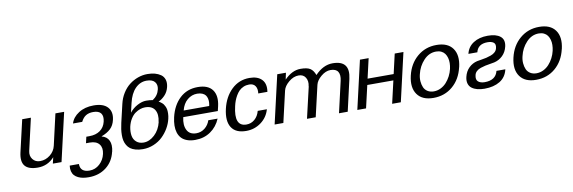

<svg xmlns="http://www.w3.org/2000/svg" viewBox="-61 -1244 5837 1957"><g transform="rotate(-10 2858.0 -266.0)"><path d="M272 -47.9H272.9Q329.1 -47.9 375.7 -85Q422.4 -122.1 435.1 -178.2L508.8 -500H599.1L483.9 0H394L409.2 -64Q340.8 13.2 237.8 13.2Q141.6 13.2 104.5 -32.2Q67.4 -77.6 88.9 -170.9L165 -500H254.9L179.2 -168.9Q168 -119.6 195.3 -83.7Q222.7 -47.9 272 -47.9Z M1010.7 -14.2H1009.8Q987.3 85 912.6 142.6Q837.9 200.2 731.9 200.2Q700.2 200.2 673.3 195.6Q646.5 190.9 623 179.7Q599.6 168.5 584.2 151.6Q568.8 134.8 562 108.6Q555.2 82.5 559.6 49.8H654.8Q654.8 134.8 752 134.8Q810.5 134.8 855.7 93.8Q900.9 52.7 914.6 -8.8Q928.7 -71.3 898.9 -108.6Q869.1 -146 802.7 -146H762.7L777.8 -210.9H809.6Q877 -210.9 920.9 -242.4Q964.8 -273.9 978.5 -331.1Q991.7 -386.7 969.5 -416.7Q947.3 -446.8 889.6 -446.8Q844.7 -446.8 814.2 -428.2Q783.7 -409.7 762.7 -367.2H667.5Q686 -429.7 750 -470.9Q814 -512.2 905.8 -512.2Q1004.9 -512.2 1049.3 -463.4Q1093.8 -414.6 1074.7 -333Q1062 -276.4 1026.6 -243.2Q991.2 -210 932.6 -188V-186Q984.9 -172.9 1005.9 -128.9Q1026.9 -85 1010.7 -14.2Z M1268.6 -373Q1302.2 -415.5 1350.6 -441.2Q1398.9 -466.8 1441.4 -466.8Q1478 -466.8 1509.3 -460.9Q1565.4 -497.6 1579.6 -561Q1589.8 -606.9 1564.9 -637Q1540 -667 1480.5 -667Q1414.1 -667 1363.8 -616Q1313.5 -564.9 1291.5 -470.2ZM1530.3 -231H1529.3Q1546.9 -308.6 1518.6 -355.2Q1490.2 -401.9 1418.5 -401.9Q1394 -401.9 1368.4 -393.3Q1342.8 -384.8 1316.4 -366.5Q1290 -348.1 1268.6 -313.7Q1247.1 -279.3 1236.3 -232.9Q1226.1 -181.6 1233.2 -141.1Q1240.2 -100.6 1269.3 -75.7Q1298.3 -50.8 1343.3 -50.8Q1403.8 -50.8 1457.5 -100.6Q1511.2 -150.4 1530.3 -231ZM1153.3 -288.1 1197.3 -476.1Q1210.9 -536.1 1241.9 -585.4Q1272.9 -634.8 1314 -666.3Q1355 -697.8 1402.8 -714.8Q1450.7 -731.9 1500.5 -731.9Q1543 -731.9 1577.6 -722.7Q1612.3 -713.4 1638.9 -694.6Q1665.5 -675.8 1676 -643.1Q1686.5 -610.4 1676.3 -566.9Q1664.1 -516.1 1630.6 -482.2Q1597.2 -448.2 1565.4 -436Q1574.2 -430.7 1579.6 -427.2Q1585 -423.8 1595.9 -414.8Q1606.9 -405.8 1613.5 -396.7Q1620.1 -387.7 1627.4 -372.1Q1634.8 -356.4 1637.5 -339.4Q1640.1 -322.3 1639.4 -297.9Q1638.7 -273.4 1632.3 -246.1Q1621.1 -196.8 1594.2 -150.6Q1567.4 -104.5 1528.8 -67.4Q1490.2 -30.3 1437 -8.1Q1383.8 14.2 1325.2 14.2Q1282.7 14.2 1249.8 4.9Q1216.8 -4.4 1195.8 -20Q1174.8 -35.6 1161.4 -58.8Q1147.9 -82 1142.3 -107.4Q1136.7 -132.8 1137 -164.1Q1137.2 -195.3 1141.4 -224.9Q1145.5 -254.4 1153.3 -288.1Z M2065.4 -301.8Q2069.8 -321.3 2070.8 -340.1Q2071.8 -358.9 2067.1 -378.7Q2062.5 -398.4 2051.5 -413.1Q2040.5 -427.7 2018.3 -437.3Q1996.1 -446.8 1965.3 -446.8Q1909.2 -446.8 1864.3 -409.4Q1819.3 -372.1 1801.3 -301.8ZM1785.2 -235.8Q1766.6 -155.8 1793.2 -103.3Q1819.8 -50.8 1889.2 -50.8Q1939 -50.8 1977.3 -81.5Q2015.6 -112.3 2031.2 -160.2H2127.4Q2093.8 -79.6 2025.6 -32.7Q1957.5 14.2 1866.2 14.2Q1817.9 14.2 1781.7 0.7Q1745.6 -12.7 1724.1 -36.4Q1702.6 -60.1 1692.1 -93.5Q1681.6 -127 1682.4 -166.3Q1683.1 -205.6 1693.4 -251Q1721.2 -370.6 1796.1 -441.4Q1871.1 -512.2 1982.4 -512.2Q2089.8 -512.2 2134.3 -450.9Q2178.7 -389.6 2154.3 -283.2L2143.1 -235.8Z M2674.8 -340.8H2580.1Q2586.9 -388.2 2567.4 -417.5Q2547.9 -446.8 2503.9 -446.8Q2472.2 -446.8 2445.1 -435.1Q2418 -423.3 2399.4 -404.5Q2380.9 -385.7 2365.7 -359.6Q2350.6 -333.5 2341.3 -308.3Q2332 -283.2 2325.7 -254.9Q2277.3 -49.8 2407.7 -49.8Q2456.5 -49.8 2493.2 -81.5Q2529.8 -113.3 2543.9 -167H2638.7Q2615.7 -85.4 2548.1 -35.6Q2480.5 14.2 2394 14.2Q2286.1 14.2 2242.9 -53.2Q2199.7 -120.6 2228 -244.1Q2255.9 -364.3 2332.8 -438.2Q2409.7 -512.2 2518.1 -512.2Q2603 -512.2 2645.5 -467.8Q2688 -423.3 2674.8 -340.8Z M3099.6 -323.2 3098.6 -324.2Q3110.4 -376 3087.9 -413.1Q3065.4 -450.2 3016.6 -450.2Q2963.4 -450.2 2914.3 -409.2Q2865.2 -368.2 2854.5 -323.2L2779.8 0H2689.5L2804.7 -500H2894.5L2879.9 -431.2Q2959 -513.2 3046.9 -513.2Q3115.7 -513.2 3147.2 -492.7Q3178.7 -472.2 3196.8 -422.9Q3281.7 -512.2 3378.4 -512.2Q3563.5 -512.2 3520.5 -325.2L3445.8 1H3355.5L3429.7 -321.8Q3443.4 -381.8 3422.9 -415Q3402.3 -448.2 3345.7 -448.2Q3295.9 -448.2 3247.8 -407.7Q3199.7 -367.2 3189.5 -323.2L3114.7 0H3024.4Z M3995.6 0H3905.8L3959.5 -232.9H3689.5L3635.7 0H3545.4L3660.6 -500H3750.5L3703.6 -295.9H3973.6L4020.5 -500H4110.8Z M4548.3 -248Q4555.2 -278.8 4555.7 -307.6Q4556.2 -336.4 4549.1 -361.8Q4542 -387.2 4528.3 -406Q4514.6 -424.8 4491.7 -435.8Q4468.8 -446.8 4438.5 -446.8Q4365.2 -446.8 4310.1 -387.9Q4254.9 -329.1 4236.3 -248Q4226.6 -210.4 4229.5 -175Q4232.4 -139.6 4244.4 -112.1Q4256.3 -84.5 4283.2 -67.6Q4310.1 -50.8 4347.2 -50.8Q4384.3 -50.8 4418.5 -67.4Q4452.6 -84 4478 -112.1Q4503.4 -140.1 4521.5 -175Q4539.6 -210 4548.3 -248ZM4643.6 -250 4642.6 -248Q4614.7 -127.4 4531.7 -56.6Q4448.7 14.2 4332.5 14.2Q4216.8 14.2 4165.8 -57.4Q4114.7 -128.9 4142.6 -249Q4170.4 -369.1 4254.4 -440.7Q4338.4 -512.2 4453.6 -512.2Q4569.8 -512.2 4620.6 -441.4Q4671.4 -370.6 4643.6 -250Z M4971.2 -449.2Q4872.1 -449.2 4852.1 -366.2H4759.8Q4775.9 -436.5 4836.2 -475.3Q4896.5 -514.2 4984.9 -514.2Q5070.8 -514.2 5114.3 -479.2Q5157.7 -444.3 5142.1 -375Q5128.9 -318.8 5091.6 -282.7Q5054.2 -246.6 5003.9 -234.9Q4991.7 -231.9 4961.9 -227.5Q4932.1 -223.1 4908.9 -218Q4885.7 -212.9 4859.6 -204.1Q4833.5 -195.3 4816.2 -179.2Q4798.8 -163.1 4793.9 -141.1Q4782.7 -94.2 4806.6 -73.7Q4830.6 -53.2 4874 -53.2Q4988.8 -53.2 5011.2 -146H5103Q5085 -66.4 5020.8 -27.1Q4956.5 12.2 4860.8 12.2Q4819.8 12.2 4787.1 3.7Q4754.4 -4.9 4730.7 -22.2Q4707 -39.6 4698 -69.3Q4689 -99.1 4698.2 -138.2Q4711.4 -194.8 4748.5 -230.7Q4785.6 -266.6 4835 -277.8Q4845.7 -280.3 4877 -284.9Q4908.2 -289.6 4930.9 -294.9Q4953.6 -300.3 4980.5 -309.8Q5007.3 -319.3 5024.7 -335.9Q5042 -352.5 5046.9 -375Q5056.6 -415.5 5034.7 -432.4Q5012.7 -449.2 4971.2 -449.2Z M5610.8 -248Q5617.7 -278.8 5618.2 -307.6Q5618.7 -336.4 5611.6 -361.8Q5604.5 -387.2 5590.8 -406Q5577.1 -424.8 5554.2 -435.8Q5531.2 -446.8 5501 -446.8Q5427.7 -446.8 5372.6 -387.9Q5317.4 -329.1 5298.8 -248Q5289.1 -210.4 5292 -175Q5294.9 -139.6 5306.9 -112.1Q5318.8 -84.5 5345.7 -67.6Q5372.6 -50.8 5409.7 -50.8Q5446.8 -50.8 5481 -67.4Q5515.1 -84 5540.5 -112.1Q5565.9 -140.1 5584 -175Q5602.1 -210 5610.8 -248ZM5706.1 -250 5705.1 -248Q5677.2 -127.4 5594.2 -56.6Q5511.2 14.2 5395 14.2Q5279.3 14.2 5228.3 -57.4Q5177.2 -128.9 5205.1 -249Q5232.9 -369.1 5316.9 -440.7Q5400.9 -512.2 5516.1 -512.2Q5632.3 -512.2 5683.1 -441.4Q5733.9 -370.6 5706.1 -250Z"/></g></svg>

Font: Perun
Style: Italic
Weight: 400
Italic angle: -12°
Foundry: Stefan Peev, Context Ltd
Version: Version 001.000